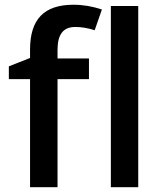

<svg xmlns="http://www.w3.org/2000/svg" viewBox="-20 -785 682 805"><path d="M353 -540H221.2V-575.2C221.2 -639.6 243.7 -671.9 295.9 -671.9C321.8 -671.9 348.6 -667.5 377 -658.2L407.2 -745.1C368.2 -758.3 328.6 -765.1 288.1 -765.1C165 -765.1 106 -704.6 106 -577.1V-542L17.1 -506.8V-453.1H106V0H221.2V-453.1H353ZM559.6 -759.8H444.8V0H559.6Z"/></svg>

Font: Sahel SemiBold
Style: Bold
Weight: 600
Foundry: Saber Rastikerdar (saber.rastikerdar@gmail.com)
Version: Version 3.4.0